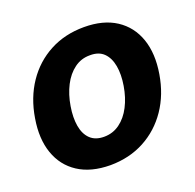

<svg xmlns="http://www.w3.org/2000/svg" viewBox="-104 -661 790 779"><g transform="rotate(-20 290.5 -271.5)"><path d="M245.6 10.7Q162.1 10.3 107.4 -25.4Q52.7 -61 30.5 -124.8Q8.3 -188.5 22.5 -272.9Q36.1 -356.9 78.6 -419.9Q121.1 -482.9 186.8 -517.8Q252.4 -552.7 335 -552.7Q418 -552.7 472.7 -517.1Q527.3 -481.4 549.6 -417.5Q571.8 -353.5 557.6 -268.6Q543.9 -185.1 501.2 -122.3Q458.5 -59.6 393.3 -24.7Q328.1 10.3 245.6 10.7ZM260.7 -106.4Q298.8 -106.4 328.6 -128.2Q358.4 -149.9 377.9 -187.7Q397.5 -225.6 405.3 -273.4Q413.1 -320.8 406.5 -357.9Q399.9 -395 378.4 -416.3Q356.9 -437.5 319.3 -437Q281.2 -437.5 251.5 -415.5Q221.7 -393.6 202.1 -355.5Q182.6 -317.4 174.8 -269.5Q167 -222.7 173.3 -185.5Q179.7 -148.4 201.4 -127.4Q223.1 -106.4 260.7 -106.4Z"/></g></svg>

Font: Inter Tight
Style: Bold Italic
Weight: 700
Italic angle: -9.39999°
Designer: Rasmus Andersson
Foundry: rsms
Version: Version 3.004